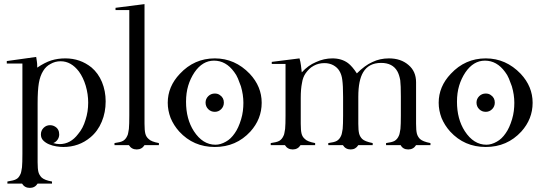

<svg xmlns="http://www.w3.org/2000/svg" viewBox="-20 -706 2642 934"><path d="M248 -90Q268 -78 268 -52Q268 -38 260 -26.5Q252 -15 239 -10Q256 -5 270 -5Q323 -5 360 -54Q384 -82 396 -123Q409 -162 409 -207Q409 -248 397 -289Q385 -329 364 -358Q326 -408 275 -408Q248 -408 226 -395Q204 -384 190 -361Q175 -337 169 -302Q163 -267 163 -203V49V83Q163 100 164 111.5Q165 123 167 131Q171 146 183 158Q198 171 233 177V187H163Q150 208 125 208Q100 208 87 187H16V177Q48 172 58 166Q71 160 79 142Q82 137 83.5 128Q85 119 87 108Q88 97 88.5 80.5Q89 64 89 43V-397H13V-409L156 -429Q158 -417 159.5 -406.5Q161 -396 161 -386V-377Q198 -402 229 -412Q245 -417 262 -419.5Q279 -422 298 -422Q370 -422 425 -378Q458 -350 476 -307Q494 -263 494 -213Q494 -159 475 -114Q456 -68 420 -38Q364 9 288 9Q273 9 254 6Q235 3 218.5 -4Q202 -11 190.5 -22.5Q179 -34 179 -52Q179 -71 192 -84Q205 -97 223 -97Q237 -97 248 -90Z M683 -686V-141V-104Q683 -87 684 -75.5Q685 -64 687 -56Q691 -40 703 -30Q715 -17 753 -10V0H683Q670 21 645 21Q620 21 607 0H537V-10Q551 -12 561.5 -14.5Q572 -17 579 -21Q592 -29 599 -45Q602 -50 603.5 -59Q605 -68 607 -79Q608 -90 608.5 -106.5Q609 -123 609 -144V-657H542V-668Z M1049 -244Q1069 -231 1069 -207Q1069 -188 1056 -175Q1043 -162 1025 -162Q1006 -162 993 -175Q980 -188 980 -207Q980 -225 993 -238Q1006 -251 1025 -251Q1039 -251 1049 -244ZM885 -211Q885 -127 923 -68Q966 -2 1028 -2Q1053 -2 1079 -17Q1103 -30 1122 -58Q1140 -83 1153 -126Q1159 -146 1161.5 -166Q1164 -186 1164 -206Q1164 -245 1152 -286Q1145 -306 1137.5 -324Q1130 -342 1119 -356Q1079 -411 1021 -411Q965 -411 926 -354Q906 -324 895.5 -289Q885 -254 885 -211ZM796 -206Q796 -285 855 -347Q925 -422 1025 -422Q1123 -422 1195 -347Q1253 -285 1253 -206Q1253 -127 1198 -66Q1129 9 1025 9Q921 9 852 -66Q825 -96 810 -132Q796 -169 796 -206Z M1723 0Q1710 21 1686 21Q1661 21 1648 0H1577V-10Q1591 -12 1601.5 -14.5Q1612 -17 1619 -21Q1632 -29 1639 -45Q1642 -51 1643.5 -59.5Q1645 -68 1647 -79Q1648 -90 1648.5 -106.5Q1649 -123 1649 -144V-234Q1649 -263 1648 -283.5Q1647 -304 1645 -318Q1642 -343 1631 -361Q1621 -378 1601 -389Q1582 -399 1558 -399Q1529 -399 1506 -386Q1493 -379 1484 -370Q1475 -361 1467 -350Q1453 -330 1449 -302Q1443 -273 1443 -230V-140V-104Q1443 -87 1444 -75.5Q1445 -64 1447 -56Q1451 -40 1463 -30Q1475 -17 1513 -10V0H1442Q1429 21 1404 21Q1379 21 1366 0H1297V-10Q1311 -12 1321.5 -14.5Q1332 -17 1339 -21Q1352 -29 1359 -45Q1362 -50 1363.5 -59Q1365 -68 1367 -79Q1368 -90 1368.5 -106.5Q1369 -123 1369 -144V-395H1302V-405L1437 -422Q1442 -405 1444 -388Q1446 -371 1448 -354Q1479 -388 1517 -404Q1556 -422 1597 -422Q1642 -422 1673 -399Q1693 -384 1716 -349Q1755 -388 1791 -404Q1828 -422 1872 -422Q1930 -422 1967 -390Q2004 -359 2004 -306V-141V-104Q2004 -87 2005 -75.5Q2006 -64 2008 -56Q2012 -41 2023 -30Q2037 -17 2074 -10V0H2004Q1991 21 1966 21Q1940 21 1929 0H1858V-10Q1872 -12 1882.5 -14.5Q1893 -17 1900 -21Q1913 -29 1920 -45Q1923 -51 1924.5 -59.5Q1926 -68 1928 -79Q1929 -90 1929.5 -106.5Q1930 -123 1930 -144V-237Q1930 -292 1927 -316Q1922 -343 1913 -359Q1890 -400 1834 -400Q1774 -400 1747 -355Q1723 -316 1723 -235V-141V-104Q1723 -87 1724 -75.5Q1725 -64 1727 -56Q1731 -41 1742 -30Q1754 -18 1793 -10V0H1723Z M2367 -244Q2387 -231 2387 -207Q2387 -188 2374 -175Q2361 -162 2343 -162Q2324 -162 2311 -175Q2298 -188 2298 -207Q2298 -225 2311 -238Q2324 -251 2343 -251Q2357 -251 2367 -244ZM2203 -211Q2203 -127 2241 -68Q2284 -2 2346 -2Q2371 -2 2397 -17Q2421 -30 2440 -58Q2458 -83 2471 -126Q2477 -146 2479.5 -166Q2482 -186 2482 -206Q2482 -245 2470 -286Q2463 -306 2455.5 -324Q2448 -342 2437 -356Q2397 -411 2339 -411Q2283 -411 2244 -354Q2224 -324 2213.5 -289Q2203 -254 2203 -211ZM2114 -206Q2114 -285 2173 -347Q2243 -422 2343 -422Q2441 -422 2513 -347Q2571 -285 2571 -206Q2571 -127 2516 -66Q2447 9 2343 9Q2239 9 2170 -66Q2143 -96 2128 -132Q2114 -169 2114 -206Z"/></svg>

Font: Wachinanga
Style: Regular
Weight: 400
Designer: deFharo
Foundry: deFharo
Version: Wachinanga: Version 2.001 2013